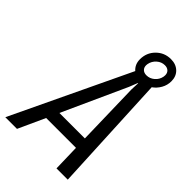

<svg xmlns="http://www.w3.org/2000/svg" viewBox="-298 -934 1024 1024"><g transform="rotate(45 214.0 -422.0)"><path d="M391 -665 423 0H338L334 -151H109L40 0H-48L268 -664Q241 -688 241 -726Q241 -776 275 -810Q309 -844 358 -844Q396 -844 419.5 -821.5Q443 -799 443 -762Q443 -732 428.5 -706.5Q414 -681 391 -665ZM397 -761Q397 -778 386.5 -788Q376 -798 358 -798Q333 -798 313 -780.5Q293 -763 288 -737Q287 -733 287 -727Q287 -710 297.5 -700Q308 -690 326 -690Q351 -690 371 -707Q391 -724 396 -750Q397 -754 397 -761ZM332 -220 323 -581 325 -629H323L304 -581L140 -220Z"/></g></svg>

Font: Decalotype
Style: Italic
Weight: 400
Italic angle: -12°
Designer: Alfredo Marco Pradil
Foundry: Alfredo Marco Pradil
Version: Version 1.0